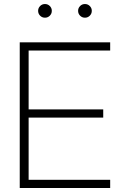

<svg xmlns="http://www.w3.org/2000/svg" viewBox="-20 -939 606 959"><path d="M78.6 0V-727.5H530.3V-686.5H123V-392.6H495.6V-351.6H123V-41H530.3V0ZM404.3 -850.6Q390.1 -850.6 380.1 -860.6Q370.1 -870.6 370.1 -884.8Q370.1 -898.9 380.1 -908.9Q390.1 -918.9 404.3 -918.9Q418.5 -918.9 428.5 -908.9Q438.5 -898.9 438.5 -884.8Q438.5 -870.6 428.5 -860.6Q418.5 -850.6 404.3 -850.6ZM204.6 -850.6Q190.4 -850.6 180.4 -860.6Q170.4 -870.6 170.4 -884.8Q170.4 -898.9 180.4 -908.9Q190.4 -918.9 204.6 -918.9Q218.8 -918.9 228.8 -908.9Q238.8 -898.9 238.8 -884.8Q238.8 -870.6 228.8 -860.6Q218.8 -850.6 204.6 -850.6Z"/></svg>

Font: Inter Display ExtraLight
Style: Regular
Weight: 200
Designer: Rasmus Andersson
Foundry: rsms
Version: Version 4.000;git-a52131595